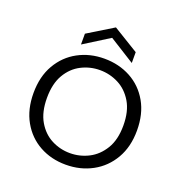

<svg xmlns="http://www.w3.org/2000/svg" viewBox="-130 -832 903 952"><g transform="rotate(20 321.0 -355.5)"><path d="M319 7Q242 7 180.5 -27Q119 -61 83.5 -124Q48 -187 48 -273Q48 -360 84.5 -423Q121 -486 183 -519.5Q245 -553 321 -553Q398 -553 460 -519.5Q522 -486 558 -423Q594 -360 594 -273Q594 -187 557.5 -124Q521 -61 458.5 -27Q396 7 319 7ZM319 -54Q371 -54 417 -77.5Q463 -101 492.5 -149.5Q522 -198 522 -273Q522 -348 493 -396.5Q464 -445 418 -468.5Q372 -492 320 -492Q268 -492 222 -468.5Q176 -445 147.5 -396.5Q119 -348 119 -273Q119 -198 147.5 -149.5Q176 -101 221.5 -77.5Q267 -54 319 -54ZM455 -579 321 -663 187 -579V-636L321 -718L455 -636Z"/></g></svg>

Font: Parkinsans Light
Style: Regular
Weight: 300
Designer: Red Stone, Indian Type Foundry
Foundry: Indian Type Foundry
Version: Version 1.000